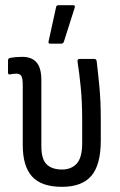

<svg xmlns="http://www.w3.org/2000/svg" viewBox="-20 -715 464 743"><path d="M220 8Q140 8 104 -32Q68 -72 68 -154V-386Q68 -412 62.5 -421Q57 -430 43 -430Q37 -430 30.5 -429Q24 -428 18 -427Q11 -426 11 -434V-481Q11 -489 19 -491Q41 -495 66 -495Q103 -495 121.5 -473.5Q140 -452 140 -405V-150Q140 -99 160.5 -79Q181 -59 220 -59Q256 -59 277 -82Q298 -105 298 -161V-251Q298 -320 292.5 -376.5Q287 -433 280 -477Q279 -487 288 -487H345Q352 -487 354 -479Q359 -438 364.5 -381Q370 -324 370 -257V-171Q370 -77 333.5 -34.5Q297 8 220 8ZM174 -546Q166 -546 168 -555L197 -687Q198 -695 207 -695H263Q272 -695 269 -685L227 -553Q224 -546 217 -546Z"/></svg>

Font: Sofia Sans Cond
Style: Regular
Weight: 400
Width: 3
Designer: Botio Nikoltchev, Ani Petrova
Foundry: lettersoup
Version: Version 4.100; ttfautohint (v1.8.3)